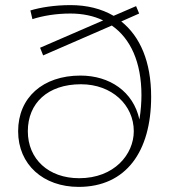

<svg xmlns="http://www.w3.org/2000/svg" viewBox="-20 -728 663 752"><path d="M290 -30C170 -30 89 -105 89 -214C89 -324 167 -398 297 -398C418 -398 504 -317 504 -214C504 -124 428 -30 290 -30ZM513 -704 425 -666C377 -694 320 -708 256 -708C195 -708 138 -699 99 -687L107 -653C147 -666 199 -675 256 -675C303 -675 347 -666 384 -648L137 -541L149 -511L418 -628C491 -577 534 -485 534 -355C534 -330 532 -295 526 -260C502 -370 409 -432 295 -432C148 -432 51 -346 51 -214C51 -83 150 4 288 4C474 4 572 -135 572 -349C572 -486 529 -585 455 -644L525 -675Z"/></svg>

Font: Montserrat-Alt1 ExtLt
Style: Regular
Weight: 200
Designer: Differentunic
Foundry: Differentunic
Version: Version 7.222